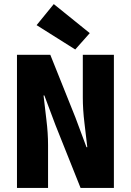

<svg xmlns="http://www.w3.org/2000/svg" viewBox="-20 -919 640 939"><path d="M63 0V-651H226L349 -344L403 -199H407Q401 -252 393 -317.5Q385 -383 385 -442V-651H537V0H374L251 -308L197 -452H193Q199 -397 207 -332.5Q215 -268 215 -210V0ZM348 -677 159 -796 243 -899 419 -757Z"/></svg>

Font: Source Code Pro ExtraLight ExtraBold
Style: Regular
Weight: 800
Monospace: yes
Version: Version 1.018;hotconv 1.0.116;makeotfexe 2.5.65601